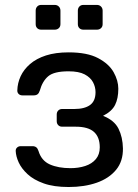

<svg xmlns="http://www.w3.org/2000/svg" viewBox="-20 -740 552 770"><path d="M255.2 10Q195.9 10 155.5 -4.4Q115.2 -18.7 90.8 -41.3Q66.3 -63.9 55 -88.5Q43.8 -113.2 43 -134.4Q42.6 -143 48.6 -148.4Q54.6 -153.8 63.1 -153.8H109.7Q119.4 -153.8 125.2 -149.4Q131.1 -145 134.4 -134.5Q146.1 -95.6 179.9 -80.6Q213.7 -65.6 262.9 -65.6Q295 -65.6 321.9 -74.4Q348.8 -83.2 364.4 -101.9Q380.1 -120.6 380.1 -149.1Q380.1 -190.1 356.8 -211Q333.4 -231.9 283.9 -231.9H229.3Q219.5 -231.9 213.5 -238.1Q207.5 -244.3 207.5 -253.9V-280.9Q207.5 -290.5 213.5 -296.7Q219.5 -302.9 229.3 -302.9H278.2Q319.1 -302.9 341.1 -318.8Q363.1 -334.7 363.1 -370.3Q363.1 -391.3 353 -410.3Q342.9 -429.3 319.6 -441.7Q296.2 -454 254.8 -454Q196.8 -454 173.5 -434.3Q150.2 -414.7 139.7 -376.8Q136.4 -366.3 130.6 -361.9Q124.7 -357.5 115 -357.5H69.5Q60.9 -357.5 55.1 -362.9Q49.3 -368.3 49.4 -376.9Q50.2 -407.1 62.8 -434.3Q75.4 -461.4 100.6 -483.3Q125.9 -505.1 164.3 -517.6Q202.7 -530 255.2 -530Q329.7 -530 373.2 -507Q416.7 -484.1 435.6 -450.6Q454.5 -417.1 454.5 -384.1Q454.5 -345.1 441.5 -319.2Q428.6 -293.3 393.2 -275.4Q438.4 -257.8 455.3 -223.8Q472.2 -189.7 473 -144.9Q473.8 -93.4 445.7 -59.1Q417.5 -24.7 368.1 -7.3Q318.6 10 255.2 10ZM314.4 -621Q304.4 -621 298.3 -627.1Q292.2 -633.1 292.2 -643.2V-697.3Q292.2 -707.3 298.3 -713.8Q304.4 -720.3 314.4 -720.3H368.6Q378.6 -720.3 385.1 -713.8Q391.6 -707.3 391.6 -697.3V-643.2Q391.6 -633.1 385.1 -627.1Q378.6 -621 368.6 -621ZM145.3 -621Q135.2 -621 129.2 -627.1Q123.1 -633.1 123.1 -643.2V-697.3Q123.1 -707.3 129.2 -713.8Q135.2 -720.3 145.3 -720.3H199.4Q209.4 -720.3 215.9 -713.8Q222.4 -707.3 222.4 -697.3V-643.2Q222.4 -633.1 215.9 -627.1Q209.4 -621 199.4 -621Z"/></svg>

Font: Rubik Light
Style: Regular
Weight: 300
Designer: Hubert and Fischer
Foundry: Hubert and Fischer
Version: Version 2.300;gftools[0.9.30]